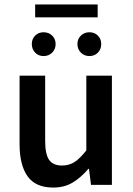

<svg xmlns="http://www.w3.org/2000/svg" viewBox="-20 -831 596 863"><path d="M219 12Q140 12 104 -38.5Q68 -89 68 -183V-491H183V-198Q183 -137 201 -112Q219 -87 259 -87Q291 -87 315.5 -103Q340 -119 368 -155V-491H483V0H389L380 -72H377Q345 -34 307.5 -11Q270 12 219 12ZM176 -579Q153 -579 138 -594.5Q123 -610 123 -633Q123 -656 138 -671Q153 -686 176 -686Q199 -686 214.5 -671Q230 -656 230 -633Q230 -610 214.5 -594.5Q199 -579 176 -579ZM138 -753V-811H419V-753ZM382 -579Q359 -579 343.5 -594.5Q328 -610 328 -633Q328 -656 343.5 -671Q359 -686 382 -686Q405 -686 420 -671Q435 -656 435 -633Q435 -610 420 -594.5Q405 -579 382 -579Z"/></svg>

Font: CV Source Sans Light
Style: Bold
Weight: 600
Designer: Paul D. Hunt
Foundry: Adobe Systems Incorporated
Version: Version 3.001